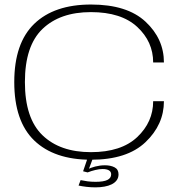

<svg xmlns="http://www.w3.org/2000/svg" viewBox="-20 -701 837 848"><path d="M382 4.5Q541 4.5 622.5 -73Q704 -150.5 704 -254H656.5Q656.5 -162 586 -95.5Q515.5 -29 381.5 -29Q245 -29 167.5 -103.8Q90 -178.5 90 -338.5Q90 -498.5 167.5 -573Q245 -647.5 381.5 -647.5Q515.5 -647.5 586 -582.2Q656.5 -517 656.5 -425H704Q704 -529.5 622.8 -605.2Q541.5 -681 382 -681Q219.5 -681 131.2 -595.8Q43 -510.5 43 -338.5Q43 -165.5 131.2 -80.5Q219.5 4.5 382 4.5ZM401.5 126.5Q422.5 126.5 441 123.2Q459.5 120 473.5 113Q487.5 106 495.5 95Q503.5 84 503.5 69Q503.5 47 486 38Q468.5 29 443.5 29Q422 29 400.5 34.5Q379 40 368 47L367 60.5Q383.5 54 401 49.8Q418.5 45.5 433.5 45.5Q450.5 45.5 460.8 51.2Q471 57 471 69Q471 85.5 454.2 93.8Q437.5 102 402 102Q383 102 366.2 99.8Q349.5 97.5 336 94.5L327 118.5Q343 122 362 124.2Q381 126.5 401.5 126.5ZM367 60.5 389.5 0H366L347 55.5Z"/></svg>

Font: Anybody Expanded ExtraLight
Style: Regular
Weight: 250
Width: 7
Version: Version 1.113;gftools[0.9.25]